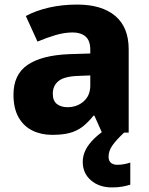

<svg xmlns="http://www.w3.org/2000/svg" viewBox="-20 -580 653 840"><path d="M318 -560Q425 -560 484 -510.5Q543 -461 543 -364V0H426L393 -74H389Q366 -45 341.5 -26Q317 -7 285.5 1.5Q254 10 208 10Q160 10 121.5 -9Q83 -28 61 -67Q39 -106 39 -166Q39 -254 100.5 -296Q162 -338 281 -343L375 -346V-362Q375 -402 354.5 -420Q334 -438 298 -438Q262 -438 223 -426.5Q184 -415 144 -398L93 -510Q138 -534 195 -547Q252 -560 318 -560ZM324 -248Q261 -246 236 -225.5Q211 -205 211 -170Q211 -139 229 -125Q247 -111 275 -111Q317 -111 346 -136.5Q375 -162 375 -206V-250ZM455 105Q455 124 465.5 132.5Q476 141 493 141Q508 141 524 138Q540 135 550 131V228Q534 233 514.5 236.5Q495 240 470 240Q414 240 378 209Q342 178 342 128Q342 101 354.5 76Q367 51 392 26.5Q417 2 454 -21L523 0Q489 32 472 56Q455 80 455 105Z"/></svg>

Font: Noto Sans Thai ExtraBold
Style: Regular
Weight: 800
Version: Version 2.001